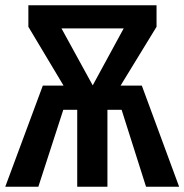

<svg xmlns="http://www.w3.org/2000/svg" viewBox="-22 -711 702 731"><path d="M518 -385 660 0H534L441 -293H387V0H272V-293H219L124 0H-2L141 -385H220L86 -609V-691H574V-609L437 -385ZM449 -603H212L331 -386Z"/></svg>

Font: Fira Sans Extra Condensed Medium
Style: Regular
Weight: 500
Width: 1
Designer: Carrois Corporate & Edenspiekermann AG
Foundry: Carrois Corporate GbR & Edenspiekermann AG
Version: Version 4.203